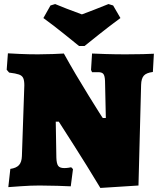

<svg xmlns="http://www.w3.org/2000/svg" viewBox="-20 -915 779 947"><path d="M270 -315H255L258 -137Q259 -108 267 -97Q275 -86 297 -86Q307 -86 317 -87.5Q327 -89 331 -90L340 -81L329 4Q311 3 264 1.5Q217 0 175 0Q132 0 83.5 3.5Q35 7 21 8L31 -82Q60 -86 73.5 -100.5Q87 -115 88 -145L100 -494Q100 -518 94.5 -530Q89 -542 73.5 -547.5Q58 -553 25 -557L13 -571L19 -652Q32 -651 76.5 -649Q121 -647 167 -647Q201 -647 242 -648.5Q283 -650 295 -651Q351 -550 419 -440.5Q487 -331 487 -333H502L498 -516Q497 -541 490 -550Q483 -559 465 -559H434L429 -570L434 -651Q452 -650 501 -648.5Q550 -647 600 -647Q645 -647 685 -648Q725 -649 739 -650L734 -560Q702 -556 689.5 -542Q677 -528 676 -497L663 0L475 12Q405 -104 345.5 -197Q286 -290 270 -315ZM194 -826 229 -888 252 -895Q299 -875 384 -844Q436 -863 515 -895L538 -888L574 -826Q522 -788 467.5 -744.5Q413 -701 397 -688H370Q354 -701 300 -744.5Q246 -788 194 -826Z"/></svg>

Font: Alegreya SC Black
Style: Regular
Weight: 900
Designer: Juan Pablo del Peral
Foundry: Huerta Tipografica
Version: Version 2.007; ttfautohint (v1.6)